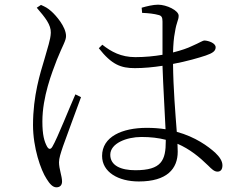

<svg xmlns="http://www.w3.org/2000/svg" viewBox="-20 -767 1040 820"><path d="M137 -734C174 -691 198 -661 197 -627C196 -597 183 -563 170 -515C152 -455 121 -359 121 -233C121 -136 154 -41 179 -3C192 18 205 33 221 33C237 33 245 23 245 8C245 -15 232 -45 232 -74C232 -91 239 -112 249 -142C262 -179 307 -300 326 -352L302 -364C279 -313 224 -174 204 -141C196 -127 188 -129 181 -141C169 -163 161 -191 161 -248C161 -354 202 -457 223 -512C248 -574 262 -593 262 -613C262 -653 218 -702 200 -718C183 -733 175 -737 155 -746ZM688 -170V-165C688 -82 670 -40 558 -40C496 -40 451 -60 451 -106C451 -155 521 -182 584 -182C623 -182 657 -178 688 -170ZM587 -712C615 -711 639 -708 657 -703C670 -700 674 -693 674 -675V-533C639 -527 599 -523 558 -523C497 -523 455 -546 417 -576L402 -561C457 -491 496 -476 556 -476C594 -476 635 -480 674 -486C677 -395 684 -286 687 -215C662 -219 636 -221 607 -221C501 -221 416 -183 416 -101C416 -32 485 8 573 8C694 8 739 -47 739 -119L738 -153C791 -130 831 -97 869 -60C884 -45 895 -34 909 -34C923 -34 930 -44 930 -61C930 -79 918 -97 899 -115C869 -142 815 -182 735 -204C729 -283 720 -390 719 -494C778 -505 829 -520 859 -530C888 -540 901 -549 901 -565C901 -583 871 -593 854 -594C845 -594 834 -585 799 -570C783 -562 755 -552 719 -543C720 -576 722 -605 727 -629C734 -675 743 -680 743 -700C743 -722 692 -747 655 -747C634 -747 605 -740 585 -734Z"/></svg>

Font: Noto Serif CJK TC Light
Style: Regular
Weight: 300
Designer: Ryoko NISHIZUKA 西塚涼子 (kana & ideographs); Frank Grießhammer (Latin, Greek & Cyrillic); Wenlong ZHANG 张文龙 (bopomofo); San
Foundry: Adobe
Version: Version 2.001;hotconv 1.1.0;makeotfexe 2.6.0